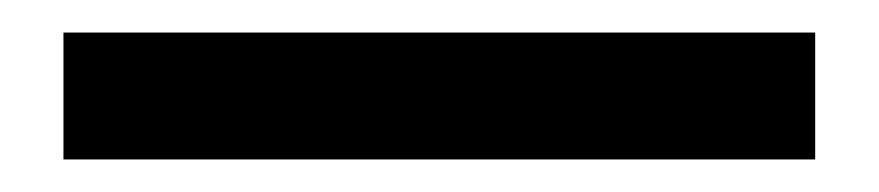

<svg xmlns="http://www.w3.org/2000/svg" viewBox="-20 -20 540 118"><path d="M19 78V0H481V78Z"/></svg>

Font: Nunito Sans 11pt
Style: Bold
Weight: 700
Version: Version 3.101;gftools[0.9.27]